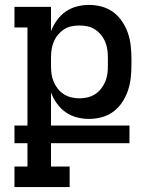

<svg xmlns="http://www.w3.org/2000/svg" viewBox="-20 -548 640 783"><path d="M264 215H39V131H92V36H39V-36H92V-436H39V-520H188V-421Q197 -444 212 -465Q227 -486 247.5 -500.5Q268 -515 293 -521.5Q318 -528 343 -528Q369 -528 395 -521Q421 -514 442 -498.5Q463 -483 478 -460.5Q493 -438 501.5 -413.5Q510 -389 513 -362.5Q516 -336 516 -310V-281Q516 -255 513 -229Q510 -203 501.5 -178Q493 -153 478 -130.5Q463 -108 442 -92.5Q421 -77 395 -70Q369 -63 343 -63Q318 -63 293 -69.5Q268 -76 247.5 -90.5Q227 -105 212 -126Q197 -147 188 -171V-36H508V36H188V131H264ZM304 -147Q321 -147 337.5 -151Q354 -155 368 -164Q382 -173 392.5 -186.5Q403 -200 409.5 -215.5Q416 -231 418 -247.5Q420 -264 420 -281V-310Q420 -327 418 -343.5Q416 -360 409.5 -376Q403 -392 392.5 -405Q382 -418 368 -427.5Q354 -437 337.5 -440.5Q321 -444 304 -444Q287 -444 270.5 -440.5Q254 -437 240 -427.5Q226 -418 215.5 -405Q205 -392 198.5 -376Q192 -360 190 -343.5Q188 -327 188 -310V-281Q188 -264 190 -247.5Q192 -231 198.5 -215.5Q205 -200 215.5 -186.5Q226 -173 240 -164Q254 -155 270.5 -151Q287 -147 304 -147Z"/></svg>

Font: Iosevka HT Medium Extended
Style: Regular
Weight: 500
Width: 7
Monospace: yes
Designer: Belleve Invis
Foundry: Belleve Invis
Version: Version 32.3.0; ttfautohint (v1.8.4)